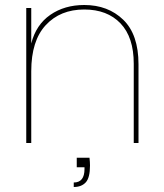

<svg xmlns="http://www.w3.org/2000/svg" viewBox="-20 -572 654 768"><path d="M317 -552Q412 -552 473 -493Q534 -434 534 -315V0H515V-317Q515 -423 462 -478.5Q409 -534 317 -534Q221 -534 163 -471.5Q105 -409 105 -287V0H85V-540H105V-398Q124 -473 181 -512.5Q238 -552 317 -552ZM338 59Q340 77 340 90Q340 139 323 157.5Q306 176 275 176V158Q318 158 318 104V97H287V59Z"/></svg>

Font: Fz Poppins Thin
Style: Regular
Weight: 100
Designer: Ninad Kale (Devanagari), Jonny Pinhorn (Latin)
Foundry: Indian Type Foundry
Version: Vit hóa bi Vntype.Com & FontZin.Com